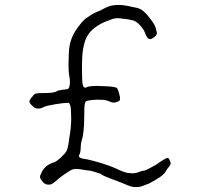

<svg xmlns="http://www.w3.org/2000/svg" viewBox="-20 -725 815 782"><path d="M388 -682Q422 -701 438 -703Q454 -705 462 -705Q485 -705 518 -697Q543 -693 553.5 -687Q564 -681 579 -665Q595 -646 605 -630.5Q615 -615 617 -598Q619 -594 619 -590Q619 -582 608.5 -574Q598 -566 593 -566Q584 -566 580.5 -571Q577 -576 573 -585Q568 -602 553 -619Q538 -636 525 -641Q521 -642 507.5 -645Q494 -648 478 -649Q467 -651 459 -651Q450 -651 441 -648.5Q432 -646 405 -635Q350 -610 332 -571.5Q314 -533 314 -463Q314 -452 314 -440Q314 -391 317 -379.5Q320 -368 327 -368Q332 -368 338 -372Q351 -375 375 -375Q387 -375 416.5 -373.5Q446 -372 456 -367Q460 -361 462.5 -353.5Q465 -346 467 -337Q469 -329 469 -324Q469 -320 467 -316Q465 -312 456 -310Q450 -307 444 -307Q443 -307 439 -307.5Q435 -308 425 -312Q412 -318 396.5 -318.5Q381 -319 378 -319Q355 -319 338 -315Q328 -315 325.5 -303Q323 -291 323 -246Q323 -217 320.5 -194Q318 -171 316 -165Q314 -158 311.5 -148Q309 -138 309 -129Q309 -120 308 -112Q307 -104 304 -96Q301 -93 301 -90Q301 -87 306 -83Q311 -79 335 -76Q358 -71 393 -60.5Q428 -50 456 -37Q485 -23 499 -21Q513 -19 519 -19Q530 -19 539 -22Q548 -25 555 -27.5Q562 -30 567 -30Q570 -30 585 -37.5Q600 -45 617 -55Q635 -68 647 -75Q659 -82 661 -82Q665 -82 667.5 -79Q670 -76 672 -70Q675 -65 675 -60Q675 -58 673.5 -53.5Q672 -49 661 -37Q652 -18 634 -5.5Q616 7 588 22Q555 36 544.5 36.5Q534 37 533 37Q513 37 489 25Q474 19 457.5 12.5Q441 6 432 3Q422 -1 409.5 -6Q397 -11 390 -17Q381 -20 364 -25.5Q347 -31 329 -32Q302 -37 290 -37Q278 -37 265 -30Q257 -25 243 -15.5Q229 -6 217 4Q193 26 185 26.5Q177 27 176 27Q162 27 152 13Q144 3 143.5 -0.5Q143 -4 143 -5Q143 -11 148 -19Q153 -33 164.5 -44Q176 -55 194 -62Q204 -64 214.5 -72Q225 -80 234 -90Q247 -101 252.5 -113.5Q258 -126 262 -162Q270 -204 270 -243Q270 -249 269 -274.5Q268 -300 260 -306Q257 -306 253 -306Q239 -306 205.5 -300.5Q172 -295 158 -289Q148 -283 137 -283Q135 -283 128 -283.5Q121 -284 111 -295Q100 -304 100 -311.5Q100 -319 113 -333Q119 -343 128.5 -344.5Q138 -346 159 -346Q174 -346 190 -347.5Q206 -349 216 -356Q225 -358 235 -359.5Q245 -361 249 -361Q260 -361 262.5 -372Q265 -383 265 -390Q265 -404 261 -423Q259 -439 259 -462Q259 -478 260.5 -511Q262 -544 271 -566Q279 -589 296.5 -613Q314 -637 328 -649Q335 -654 351.5 -664.5Q368 -675 388 -682Z"/></svg>

Font: ToneOZ-Tsuipita-TC
Style: Tsuipita-TC
Weight: 400
Designer: :Jeffrey Xuan (Chih-Lin Hsuan)  :
Foundry: jeffreyx@gmail.com, cjkFonts.io
Version: Version 0.24071